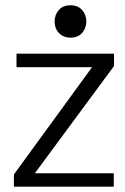

<svg xmlns="http://www.w3.org/2000/svg" viewBox="-20 -701 469 721"><path d="M32.2 0ZM244.6 -559.6Q225.6 -559.6 211.7 -568.6Q197.8 -577.6 191.4 -591.1Q185.1 -604.5 185.1 -620.6Q185.1 -645 200.7 -663.1Q216.3 -681.2 244.6 -681.2Q272.9 -681.2 288.6 -663.1Q304.2 -645 304.2 -620.4Q304.2 -595.7 288.6 -577.6Q272.9 -559.6 244.6 -559.6ZM42 -448.7V-499.5H408.2V-453.1L110.8 -50.3H407.2V0H32.2V-45.9L325.7 -448.7Z"/></svg>

Font: Pontano Sans
Style: Regular
Weight: 400
Foundry: vernon adams
Version: 1.0